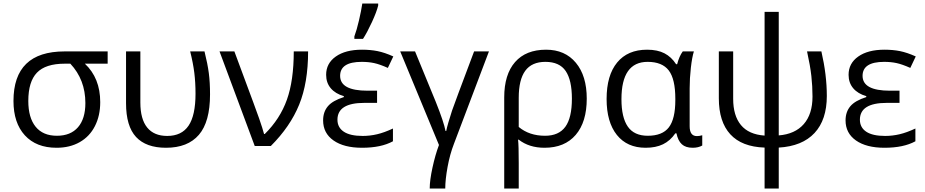

<svg xmlns="http://www.w3.org/2000/svg" viewBox="-20 -826 5234 1086"><path d="M546.9 -248Q546.9 -171.4 516.8 -112.5Q486.8 -53.7 430.9 -22Q375 9.8 299.8 9.8Q185.1 9.8 120.6 -60.5Q56.2 -130.9 56.2 -254.9Q56.2 -535.2 345.2 -535.2H588.9V-465.8H460Q546.9 -384.3 546.9 -248ZM140.1 -254.9Q140.1 -160.2 181.6 -109.1Q223.1 -58.1 301.8 -58.1Q379.4 -58.1 421.1 -106.2Q462.9 -154.3 462.9 -243.2Q462.9 -375 377.9 -465.8H346.2Q237.8 -465.8 189 -415Q140.1 -364.3 140.1 -254.9Z M918.9 9.8Q806.2 9.8 749.5 -51.3Q692.9 -112.3 692.9 -242.2V-535.2H773.9V-246.1Q773.9 -152.3 812.5 -104.7Q851.1 -57.1 925.8 -57.1Q1007.3 -57.1 1046.6 -115.2Q1085.9 -173.3 1085.9 -295.9Q1085.9 -359.4 1079.1 -414.1Q1072.3 -468.8 1055.7 -535.2H1136.7Q1154.3 -464.8 1161.1 -412.6Q1168 -360.4 1168 -292Q1168 -136.7 1105 -63.5Q1042 9.8 918.9 9.8Z M1221.7 -535.2H1305.7L1412.6 -247.1Q1425.3 -214.4 1445.6 -156.2Q1465.8 -98.1 1473.6 -67.9H1477.5Q1564 -153.3 1602.8 -262Q1641.6 -370.6 1641.6 -535.2H1722.7Q1722.7 -357.9 1672.1 -233.9Q1621.6 -109.9 1511.7 0H1420.9Z M2112.8 -313V-244.1H2040.5Q1888.7 -244.1 1888.7 -148.9Q1888.7 -105 1924.6 -81.1Q1960.4 -57.1 2031.7 -57.1Q2072.8 -57.1 2113.3 -66.7Q2153.8 -76.2 2202.6 -99.1V-26.9Q2135.7 9.8 2027.8 9.8Q1925.3 9.8 1866.5 -31.5Q1807.6 -72.8 1807.6 -145Q1807.6 -192.9 1834.5 -224.9Q1861.3 -256.8 1924.8 -276.9V-282.2Q1877 -295.9 1850.8 -326.9Q1824.7 -357.9 1824.7 -402.8Q1824.7 -467.8 1879.4 -506.3Q1934.1 -544.9 2027.8 -544.9Q2075.2 -544.9 2115.5 -536.9Q2155.8 -528.8 2204.6 -506.8L2173.8 -441.9Q2127.9 -462.4 2096.2 -469.2Q2064.5 -476.1 2025.9 -476.1Q1903.8 -476.1 1903.8 -397Q1903.8 -313 2058.6 -313ZM1984.4 -620.1Q1997.6 -655.3 2010.5 -710.7Q2023.4 -766.1 2029.3 -806.2H2119.1V-794.9Q2110.4 -758.8 2083.7 -700.9Q2057.1 -643.1 2033.2 -606H1984.4Z M2498.5 240.2H2410.6Q2410.6 193.4 2426.3 121.6Q2441.9 49.8 2462.9 -5.9L2243.7 -535.2H2327.6L2444.8 -250Q2490.7 -135.3 2500 -85H2503.9Q2506.3 -99.6 2516.4 -134.3Q2526.4 -168.9 2536.9 -200.4Q2547.4 -231.9 2661.6 -535.2H2745.6L2547.9 -13.2Q2524.4 47.4 2511.5 118.7Q2498.5 189.9 2498.5 240.2Z M3298.8 -268.1Q3298.8 -135.7 3236.3 -63Q3173.8 9.8 3060.1 9.8Q2972.7 9.8 2914.1 -36.1H2910.2Q2914.1 -6.3 2914.1 97.2V240.2H2832V-274.9Q2832 -404.8 2893.3 -474.9Q2954.6 -544.9 3068.8 -544.9Q3175.8 -544.9 3237.3 -470.9Q3298.8 -397 3298.8 -268.1ZM3064.9 -476.1Q2987.8 -476.1 2950.9 -425.5Q2914.1 -375 2914.1 -272.9V-107.9Q2973.6 -58.1 3063 -58.1Q3140.6 -58.1 3177.7 -108.9Q3214.8 -159.7 3214.8 -268.1Q3214.8 -372.6 3179.7 -424.3Q3144.5 -476.1 3064.9 -476.1Z M3644 -58.1Q3726.6 -58.1 3763.2 -105.7Q3799.8 -153.3 3799.8 -259.8V-267.1Q3799.8 -378.9 3762.7 -427.5Q3725.6 -476.1 3643.1 -476.1Q3495.1 -476.1 3495.1 -265.1Q3495.1 -161.6 3531 -109.9Q3566.9 -58.1 3644 -58.1ZM3631.8 9.8Q3527.3 9.8 3469.2 -62.7Q3411.1 -135.3 3411.1 -266.1Q3411.1 -399.9 3470.7 -472.4Q3530.3 -544.9 3640.1 -544.9Q3699.2 -544.9 3738.5 -524.4Q3777.8 -503.9 3804.2 -462.9H3810.1Q3821.8 -507.8 3841.8 -535.2H3904.8Q3894.5 -502.9 3887.7 -442.9Q3880.9 -382.8 3880.9 -326.2V-111.8Q3880.9 -56.2 3921.9 -56.2Q3936 -56.2 3952.1 -61V-2.9Q3929.7 9.8 3897.9 9.8Q3858.4 9.8 3836.7 -10Q3814.9 -29.8 3806.2 -71.8H3799.8Q3771 -29.8 3730.2 -10Q3689.5 9.8 3631.8 9.8Z M4384.8 -758.8V-60.1Q4476.6 -67.4 4526.1 -123.8Q4575.7 -180.2 4575.7 -279.8Q4575.7 -338.4 4569.3 -395.8Q4563 -453.1 4544.9 -535.2H4626Q4656.7 -402.3 4656.7 -283.2Q4656.7 -148.4 4587.2 -73.7Q4517.6 1 4384.8 8.8V240.2H4304.7V8.8Q4175.8 4.4 4110.8 -66.4Q4045.9 -137.2 4045.9 -270V-535.2H4127V-267.1Q4127 -171.9 4170.9 -118.7Q4214.8 -65.4 4304.7 -59.1V-758.8Z M5067.9 -313V-244.1H4995.6Q4843.8 -244.1 4843.8 -148.9Q4843.8 -105 4879.6 -81.1Q4915.5 -57.1 4986.8 -57.1Q5027.8 -57.1 5068.4 -66.7Q5108.9 -76.2 5157.7 -99.1V-26.9Q5090.8 9.8 4982.9 9.8Q4880.4 9.8 4821.5 -31.5Q4762.7 -72.8 4762.7 -145Q4762.7 -192.9 4789.6 -224.9Q4816.4 -256.8 4879.9 -276.9V-282.2Q4832 -295.9 4805.9 -326.9Q4779.8 -357.9 4779.8 -402.8Q4779.8 -467.8 4834.5 -506.3Q4889.2 -544.9 4982.9 -544.9Q5030.3 -544.9 5070.6 -536.9Q5110.8 -528.8 5159.7 -506.8L5128.9 -441.9Q5083 -462.4 5051.3 -469.2Q5019.5 -476.1 4981 -476.1Q4858.9 -476.1 4858.9 -397Q4858.9 -313 5013.7 -313Z"/></svg>

Font: Zoram GWebM
Style: Regular
Weight: 400
Foundry: Ascender Corporation
Version: Version 1.000